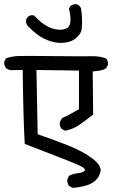

<svg xmlns="http://www.w3.org/2000/svg" viewBox="-20 -821 540 913"><path d="M325.2 72.3 308.6 63.5Q298.8 49.8 299.8 32.2L308.6 14.6Q329.1 4.9 351.6 2.4Q374 0 382.3 -9.3Q390.6 -18.6 356.9 -34.2Q323.2 -49.8 250.5 -77.6Q177.7 -105.5 97.7 -136.7Q90.8 -251 87.9 -488.3L32.2 -487.3Q18.6 -489.3 8.8 -497.1Q-1 -508.8 0 -527.3L8.8 -543.9Q37.1 -553.7 68.8 -554.7Q100.6 -555.7 239.3 -554.2Q377.9 -552.7 415.5 -553.7Q453.1 -554.7 484.4 -543Q495.1 -531.2 493.2 -512.7L484.4 -496.1Q467.8 -484.4 420.9 -481.4L422.9 -276.4Q383.8 -245.1 354.5 -225.6Q325.2 -206.1 290 -199.2L273.4 -208Q261.7 -221.7 264.6 -241.2L275.4 -259.8Q294.9 -267.6 314.9 -278.8Q335 -290 355.5 -301.8V-485.4L153.3 -488.3L159.2 -182.6Q231.4 -158.2 303.7 -129.4Q376 -100.6 419.9 -66.9Q463.9 -33.2 458 -5.9Q452.1 21.5 433.1 38.1Q414.1 54.7 384.8 62.5Q355.5 70.3 325.2 72.3ZM258.8 -617.2Q221.7 -621.1 188.5 -637.7Q155.3 -654.3 120.1 -689.5Q100.6 -705.1 104.5 -728.5Q110.4 -742.2 124 -748H141.6Q174.8 -710.9 210 -693.4Q245.1 -675.8 278.3 -680.7Q311.5 -685.5 314.5 -715.3Q317.4 -745.1 307.6 -779.3L315.4 -793Q327.1 -802.7 345.7 -800.8Q359.4 -794.9 365.2 -781.2Q369.1 -757.8 370.1 -731.4Q371.1 -705.1 368.2 -681.6Q365.2 -658.2 337.4 -636.7Q309.6 -615.2 258.8 -617.2Z"/></svg>

Font: JasonHandwriting1
Style: Regular
Weight: 400
Version: Version 1.48.20